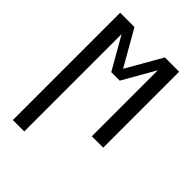

<svg xmlns="http://www.w3.org/2000/svg" viewBox="-215 -617 930 930"><g transform="rotate(45 250.0 -152.5)"><path d="M48 215V-520H146L250 -338L354 -520H452V0H374V-452L279 -286H221L126 -452V215Z"/></g></svg>

Font: Iosevka Curly Slab
Style: Regular
Weight: 400
Monospace: yes
Designer: Belleve Invis
Foundry: Belleve Invis
Version: Version 22.1.2; ttfautohint (v1.8.4)